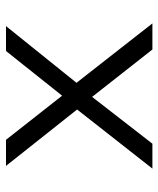

<svg xmlns="http://www.w3.org/2000/svg" viewBox="36 -564 528 640"><g transform="rotate(-90 300.0 -244.0)"><path d="M58 0 255 -251 67 -488H154L301 -301L450 -488H533L344 -253L542 0H455L297 -201L141 0Z"/></g></svg>

Font: Red Hat Mono
Style: Regular
Weight: 400
Designer: Pentagram, MCKL
Foundry: Pentagram, MCKL
Version: Version 1.023